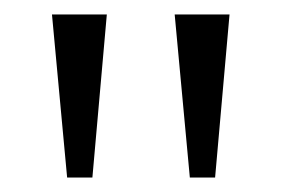

<svg xmlns="http://www.w3.org/2000/svg" viewBox="-20 -734 391 266"><path d="M73 -488H108L128 -714H52ZM243 -488H278L298 -714H222Z"/></svg>

Font: Noto Serif Ethiopic Light
Style: Regular
Weight: 300
Designer: Monotype Design Team
Foundry: Monotype Imaging Inc.
Version: Version 2.102